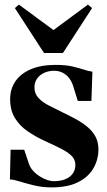

<svg xmlns="http://www.w3.org/2000/svg" viewBox="-20 -801 464 833"><path d="M203 12Q163.5 12 128.5 3.5Q93.5 -5 66.2 -13.5Q39 -22 23 -22.5L26 -151.5H85L106 -89Q113.5 -68 132.2 -51.2Q151 -34.5 173.2 -24.8Q195.5 -15 213.5 -15Q243.5 -15 264.2 -23.8Q285 -32.5 296 -48.5Q307 -64.5 307 -85.5Q307 -107.5 291.8 -123.5Q276.5 -139.5 247 -154.8Q217.5 -170 173.5 -190Q135 -207.5 100.8 -230.8Q66.5 -254 45.2 -288Q24 -322 24 -370.5Q24 -415 47 -448.5Q70 -482 114.2 -500.8Q158.5 -519.5 221.5 -519.5Q264 -519.5 293.5 -512.8Q323 -506 343.8 -499Q364.5 -492 381 -490L376.5 -363H317.5L299.5 -421Q293 -444.5 281 -460.8Q269 -477 252 -485.5Q235 -494 214.5 -494Q192.5 -494 173.2 -485.8Q154 -477.5 141.8 -461.2Q129.5 -445 129.5 -422Q129.5 -395 146.5 -376.5Q163.5 -358 191 -343.8Q218.5 -329.5 250.5 -314Q280 -300 308 -284.8Q336 -269.5 358.5 -251Q381 -232.5 394 -208.8Q407 -185 407 -153.5Q407 -108.5 385.2 -70.8Q363.5 -33 318.5 -10.5Q273.5 12 203 12ZM171 -571 44.5 -766 62 -781 212 -670.5 361.5 -781 379.5 -766 253 -571Z"/></svg>

Font: Merriweather 144pt
Style: Bold
Weight: 700
Version: Version 2.100